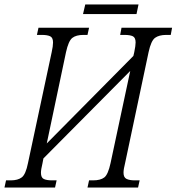

<svg xmlns="http://www.w3.org/2000/svg" viewBox="-45 -838 789 858"><path d="M-25 0 -18 -32H3Q35 -32 52.5 -45.5Q70 -59 80 -109L186 -605Q192 -632 192 -648Q192 -670 179 -676Q166 -682 142 -682H120L127 -714H353L346 -682H328Q295 -682 278 -668.5Q261 -655 250 -605L164 -197L551 -588L555 -605Q561 -634 561 -648Q561 -670 548.5 -676Q536 -682 511 -682H492L498 -714H724L718 -682H698Q666 -682 648 -669Q630 -656 619 -605L514 -109Q507 -82 507 -66Q507 -45 520.5 -38.5Q534 -32 558 -32H579L572 0H346L353 -32H371Q404 -32 421 -45Q438 -58 449 -109L537 -521L149 -130L145 -109Q138 -80 138 -66Q138 -44 151 -38Q164 -32 188 -32H208L201 0ZM326 -775 336 -818H574L565 -775Z"/></svg>

Font: Noto Serif Condensed Light
Style: Italic
Weight: 300
Width: 3
Italic angle: -12°
Designer: Monotype Design Team
Foundry: Monotype Imaging Inc.
Version: Version 2.014; ttfautohint (v1.8.4.7-5d5b)